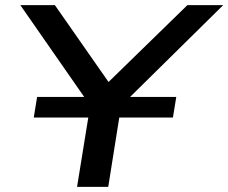

<svg xmlns="http://www.w3.org/2000/svg" viewBox="-20 -725 886 745"><path d="M279 0 337 -358 349 -288 59 -705H193L408 -397H391L707 -705H846L423 -288L457 -358L400 0ZM111 -269 124 -349H664L651 -269Z"/></svg>

Font: Nunito Sans 10pt Expanded SemiBold
Style: Italic
Weight: 600
Width: 7
Italic angle: -9°
Designer: Vernon Adams
Foundry: Vernon Adams
Version: Version 3.101;gftools[0.9.27]